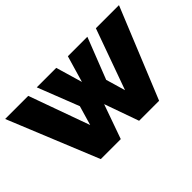

<svg xmlns="http://www.w3.org/2000/svg" viewBox="-91 -789 1052 1052"><g transform="rotate(-45 435.0 -263.0)"><path d="M697 -526H876L661 0H506L435 -200L364 0H209L-6 -526H173L300 -173L333 -286L239 -526H390L435 -372L480 -526H631L537 -286L570 -173Z"/></g></svg>

Font: Raleway
Style: Heavy
Weight: 900
Designer: Matt McInerney, Pablo Impallari, Rodrigo Fuenzalida
Foundry: Matt McInerney, Pablo Impallari, Rodrigo Fuenzalida
Version: Version 2.001; ttfautohint (v0.8) -G 200 -r 50